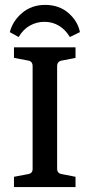

<svg xmlns="http://www.w3.org/2000/svg" viewBox="-20 -763 366 783"><path d="M288 -527 232 -516Q213 -513 213 -493V-75Q213 -56 232 -53L288 -42V0H37V-42L95 -53Q113 -56 113 -74V-493Q113 -513 95 -516L37 -527V-570H288ZM164 -743Q221 -743 259 -710Q297 -677 306 -632L265 -612Q247 -642 220.5 -658Q194 -674 161 -674Q130 -674 102.5 -659Q75 -644 56 -612L20 -632Q32 -678 70.5 -710.5Q109 -743 164 -743Z"/></svg>

Font: Rasa Medium
Style: Regular
Weight: 500
Designer: Anna Giedrys (Yrsa+Rasa design), David Brezina (Yrsa art-direction, Rasa art-direction, design)
Foundry: Rosetta Type Foundry
Version: Version 2.004